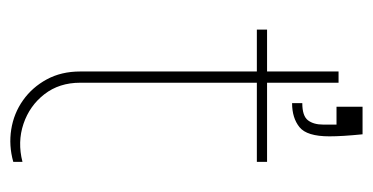

<svg xmlns="http://www.w3.org/2000/svg" viewBox="-197 -530 730 376"><g transform="rotate(90 168.0 -342.0)"><path d="M243 -687Q245 -667 246 -651Q247 -635 247 -622Q247 -578 229 -563.5Q211 -549 182 -549V-569Q207 -569 215.5 -580Q224 -591 224 -610V-636H189V-687ZM120 -500V-640H142V-500H297V-480H142V-134Q142 -93 164.5 -64Q187 -35 222.5 -23Q258 -11 297 -21V-3Q265 6 233.5 1Q202 -4 176.5 -22Q151 -40 135.5 -68.5Q120 -97 120 -134V-480H38V-500Z"/></g></svg>

Font: Albert Sans Thin
Style: Regular
Weight: 250
Designer: Andreas Rasmussen
Foundry: a.Foundry
Version: Version 1.025